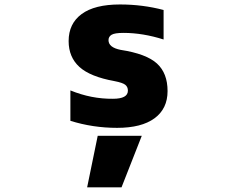

<svg xmlns="http://www.w3.org/2000/svg" viewBox="-20 -555 1040 851"><path d="M413.1 46.9H608.4L518.6 275.4H366.2ZM460.9 -377Q460.9 -344.7 514.6 -334Q628.9 -316.4 675.8 -273.4Q722.7 -230.5 722.7 -151.4Q722.7 -73.2 665 -30.8Q607.4 11.7 499 11.7Q391.6 11.7 292 -19.5V-154.3Q384.8 -116.2 480.5 -117.2Q546.9 -117.2 546.9 -153.3Q546.9 -169.9 535.2 -179.2Q523.4 -188.5 488.3 -195.3Q379.9 -214.8 332 -258.3Q284.2 -301.8 284.2 -373Q284.2 -450.2 341.8 -492.7Q399.4 -535.2 511.7 -535.2Q612.3 -535.2 705.1 -510.7V-379.9Q613.3 -409.2 527.3 -409.2Q488.3 -409.2 474.6 -400.9Q460.9 -392.6 460.9 -377Z"/></svg>

Font: GenEi Gothic M Heavy
Style: Regular
Weight: 800
Designer: o_tamon (Modified); [Source Han Sans]
Ryoko NISHIZUKA  (kana & ideographs); Paul D. Hunt (Latin, Greek & Cyrillic); Wenl
Version: Version 1.1a;Original Version 1.004